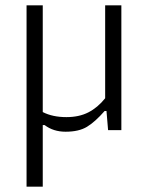

<svg xmlns="http://www.w3.org/2000/svg" viewBox="-20 -490 554 723"><path d="M80 -470H141V-68Q178 -49 230 -49Q278 -49 313 -67Q348 -85 376 -120V-470H437V0H387L381 -72H374Q338 -31 307.5 -12.5Q277 6 227 6Q181 6 148 -19H141V213H80Z"/></svg>

Font: Athiti
Style: Regular
Weight: 400
Designer: CadsonDemak Team
Foundry: CadsonDemak
Version: Version 1.033